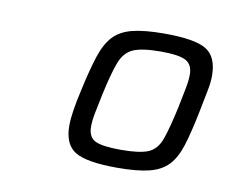

<svg xmlns="http://www.w3.org/2000/svg" viewBox="-46 -751 487 409"><g transform="rotate(10 197.5 -546.5)"><path d="M230 -397Q164 -397 139 -412Q114 -427 114 -468Q114 -495 126 -547Q136 -593 145.5 -622Q155 -651 170 -667Q185 -683 211 -689.5Q237 -696 280 -696Q346 -696 370.5 -681Q395 -666 395 -625Q395 -610 391 -590.5Q387 -571 382 -545Q373 -500 364 -471Q355 -442 340 -426Q325 -410 299 -403.5Q273 -397 230 -397ZM231 -436Q272 -436 290.5 -444Q309 -452 317.5 -476Q326 -500 336 -546Q341 -571 344.5 -588.5Q348 -606 348 -619Q348 -641 333 -649Q318 -657 279 -657Q238 -657 219 -648.5Q200 -640 191 -616Q182 -592 172 -546Q167 -522 163.5 -504.5Q160 -487 160 -474Q160 -451 175.5 -443.5Q191 -436 231 -436Z"/></g></svg>

Font: Saira Light
Style: Italic
Weight: 300
Italic angle: -12°
Designer: Hector Gatti with collaboration of the Omnibus-Type team
Foundry: Omnibus-Type
Version: Version 1.100; ttfautohint (v1.8.3)